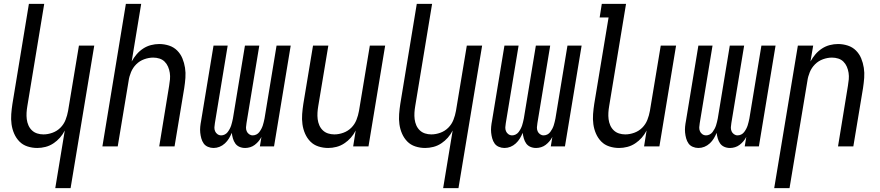

<svg xmlns="http://www.w3.org/2000/svg" viewBox="-20 -755 4540 990"><path d="M265 215 314 -82Q304 -62 289 -45Q274 -28 255 -15.5Q236 -3 214.5 2.5Q193 8 172 8Q146 8 121.5 0Q97 -8 80 -25.5Q63 -43 53 -66Q43 -89 39.5 -114.5Q36 -140 38 -166.5Q40 -193 44 -219L129 -735H208L121 -208Q118 -191 117 -174Q116 -157 118 -140.5Q120 -124 126.5 -109Q133 -94 144.5 -83Q156 -72 171.5 -67Q187 -62 204 -62Q227 -62 250.5 -70.5Q274 -79 291.5 -96.5Q309 -114 318 -137Q327 -160 331 -183L387 -520H466L344 215Z M508 0 629 -735H708L659 -438Q670 -458 684.5 -475Q699 -492 718 -504.5Q737 -517 758.5 -522.5Q780 -528 801 -528Q827 -528 851.5 -520Q876 -512 893.5 -494.5Q911 -477 920.5 -454Q930 -431 934 -405.5Q938 -380 936 -353.5Q934 -327 930 -301L880 0H801L852 -312Q855 -329 856.5 -346Q858 -363 855.5 -379.5Q853 -396 846.5 -411Q840 -426 829 -437Q818 -448 802.5 -453Q787 -458 770 -458Q747 -458 723.5 -449.5Q700 -441 682.5 -423.5Q665 -406 655.5 -383Q646 -360 643 -337L587 0Z M1081 8Q1066 8 1052 2Q1038 -4 1030 -15.5Q1022 -27 1018 -41.5Q1014 -56 1012.5 -71Q1011 -86 1012.5 -101.5Q1014 -117 1017 -132L1081 -520H1154L1088 -120Q1086 -109 1085.5 -98.5Q1085 -88 1089 -78.5Q1093 -69 1101.5 -63Q1110 -57 1121 -57Q1130 -57 1139 -61.5Q1148 -66 1154 -74Q1160 -82 1164.5 -90.5Q1169 -99 1172 -108Q1175 -117 1177 -126Q1179 -135 1181 -144L1243 -520H1317L1251 -120Q1249 -109 1248.5 -98.5Q1248 -88 1252 -78.5Q1256 -69 1264.5 -63Q1273 -57 1283 -57Q1293 -57 1302 -61.5Q1311 -66 1317 -74Q1323 -82 1327.5 -90.5Q1332 -99 1335 -108Q1338 -117 1340 -126Q1342 -135 1344 -144L1406 -520H1479L1393 0H1320L1328 -49Q1322 -37 1313 -26.5Q1304 -16 1293.5 -8Q1283 0 1270 4Q1257 8 1244 8Q1228 8 1214.5 2Q1201 -4 1193 -15.5Q1185 -27 1181 -41Q1177 -55 1175 -70Q1169 -55 1160.5 -41Q1152 -27 1139.5 -15.5Q1127 -4 1112 2Q1097 8 1081 8Z M1672 8Q1646 8 1621.5 0Q1597 -8 1580 -25.5Q1563 -43 1553 -66Q1543 -89 1539.5 -114.5Q1536 -140 1538 -166.5Q1540 -193 1544 -219L1594 -520H1673L1621 -208Q1618 -191 1617 -174Q1616 -157 1618 -140.5Q1620 -124 1626.5 -109Q1633 -94 1644.5 -83Q1656 -72 1671.5 -67Q1687 -62 1704 -62Q1727 -62 1750.5 -70.5Q1774 -79 1791.5 -96.5Q1809 -114 1818 -137Q1827 -160 1831 -183L1887 -520H1966L1880 0H1801L1814 -82Q1804 -62 1789 -45Q1774 -28 1755 -15.5Q1736 -3 1714.5 2.5Q1693 8 1672 8Z M2265 215 2314 -82Q2304 -62 2289 -45Q2274 -28 2255 -15.5Q2236 -3 2214.5 2.5Q2193 8 2172 8Q2146 8 2121.5 0Q2097 -8 2080 -25.5Q2063 -43 2053 -66Q2043 -89 2039.5 -114.5Q2036 -140 2038 -166.5Q2040 -193 2044 -219L2129 -735H2208L2121 -208Q2118 -191 2117 -174Q2116 -157 2118 -140.5Q2120 -124 2126.5 -109Q2133 -94 2144.5 -83Q2156 -72 2171.5 -67Q2187 -62 2204 -62Q2227 -62 2250.5 -70.5Q2274 -79 2291.5 -96.5Q2309 -114 2318 -137Q2327 -160 2331 -183L2387 -520H2466L2344 215Z M2581 8Q2566 8 2552 2Q2538 -4 2530 -15.5Q2522 -27 2518 -41.5Q2514 -56 2512.5 -71Q2511 -86 2512.5 -101.5Q2514 -117 2517 -132L2581 -520H2654L2588 -120Q2586 -109 2585.5 -98.5Q2585 -88 2589 -78.5Q2593 -69 2601.5 -63Q2610 -57 2621 -57Q2630 -57 2639 -61.5Q2648 -66 2654 -74Q2660 -82 2664.5 -90.5Q2669 -99 2672 -108Q2675 -117 2677 -126Q2679 -135 2681 -144L2743 -520H2817L2751 -120Q2749 -109 2748.5 -98.5Q2748 -88 2752 -78.5Q2756 -69 2764.5 -63Q2773 -57 2783 -57Q2793 -57 2802 -61.5Q2811 -66 2817 -74Q2823 -82 2827.5 -90.5Q2832 -99 2835 -108Q2838 -117 2840 -126Q2842 -135 2844 -144L2906 -520H2979L2893 0H2820L2828 -49Q2822 -37 2813 -26.5Q2804 -16 2793.5 -8Q2783 0 2770 4Q2757 8 2744 8Q2728 8 2714.5 2Q2701 -4 2693 -15.5Q2685 -27 2681 -41Q2677 -55 2675 -70Q2669 -55 2660.5 -41Q2652 -27 2639.5 -15.5Q2627 -4 2612 2Q2597 8 2581 8Z M3172 8Q3146 8 3121.5 0Q3097 -8 3080 -25.5Q3063 -43 3053 -66Q3043 -89 3039.5 -114.5Q3036 -140 3038 -166.5Q3040 -193 3044 -219L3118 -665H3072L3083 -735H3208L3121 -208Q3118 -191 3117 -174Q3116 -157 3118 -140.5Q3120 -124 3126.5 -109Q3133 -94 3144.5 -83Q3156 -72 3171.5 -67Q3187 -62 3204 -62Q3227 -62 3250.5 -70.5Q3274 -79 3291.5 -96.5Q3309 -114 3318 -137Q3327 -160 3331 -183L3387 -520H3466L3380 0H3301L3314 -82Q3304 -62 3289 -45Q3274 -28 3255 -15.5Q3236 -3 3214.5 2.5Q3193 8 3172 8Z M3581 8Q3566 8 3552 2Q3538 -4 3530 -15.5Q3522 -27 3518 -41.5Q3514 -56 3512.5 -71Q3511 -86 3512.5 -101.5Q3514 -117 3517 -132L3581 -520H3654L3588 -120Q3586 -109 3585.5 -98.5Q3585 -88 3589 -78.5Q3593 -69 3601.5 -63Q3610 -57 3621 -57Q3630 -57 3639 -61.5Q3648 -66 3654 -74Q3660 -82 3664.5 -90.5Q3669 -99 3672 -108Q3675 -117 3677 -126Q3679 -135 3681 -144L3743 -520H3817L3751 -120Q3749 -109 3748.5 -98.5Q3748 -88 3752 -78.5Q3756 -69 3764.5 -63Q3773 -57 3783 -57Q3793 -57 3802 -61.5Q3811 -66 3817 -74Q3823 -82 3827.5 -90.5Q3832 -99 3835 -108Q3838 -117 3840 -126Q3842 -135 3844 -144L3906 -520H3979L3893 0H3820L3828 -49Q3822 -37 3813 -26.5Q3804 -16 3793.5 -8Q3783 0 3770 4Q3757 8 3744 8Q3728 8 3714.5 2Q3701 -4 3693 -15.5Q3685 -27 3681 -41Q3677 -55 3675 -70Q3669 -55 3660.5 -41Q3652 -27 3639.5 -15.5Q3627 -4 3612 2Q3597 8 3581 8Z M3972 215 4094 -520H4173L4159 -438Q4170 -458 4184.5 -475Q4199 -492 4218 -504.5Q4237 -517 4258.5 -522.5Q4280 -528 4301 -528Q4327 -528 4351.5 -520Q4376 -512 4393.5 -494.5Q4411 -477 4420.5 -454Q4430 -431 4434 -405.5Q4438 -380 4436 -353.5Q4434 -327 4430 -301L4380 0H4301L4352 -312Q4355 -329 4356.5 -346Q4358 -363 4355.5 -379.5Q4353 -396 4346.5 -411Q4340 -426 4329 -437Q4318 -448 4302.5 -453Q4287 -458 4270 -458Q4247 -458 4223.5 -449.5Q4200 -441 4182.5 -423.5Q4165 -406 4155.5 -383Q4146 -360 4143 -337L4051 215Z"/></svg>

Font: Iosevka Term Curly
Style: Italic
Weight: 400
Italic angle: -9°
Designer: Belleve Invis
Foundry: Belleve Invis
Version: Version 32.3.0